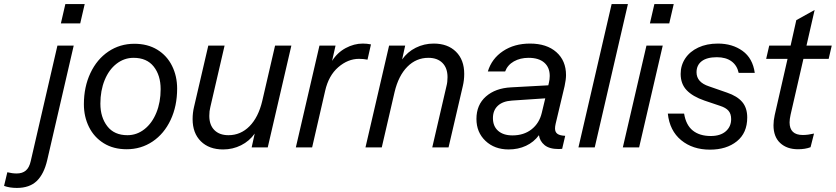

<svg xmlns="http://www.w3.org/2000/svg" viewBox="-154 -724 4105 943"><path d="M145 -609 167 -704H262L240 -609ZM-134 189 -118 122Q-94 128 -72 128Q-44 128 -27 113.5Q-10 99 -3 67L128 -500H208L78 62Q62 131 26.5 165Q-9 199 -71 199Q-107 199 -134 189Z M258 -212Q258 -297 290 -365Q322 -433 378.5 -471Q435 -509 506 -509Q571 -509 618.5 -480Q666 -451 691 -400.5Q716 -350 716 -289Q716 -203 684 -135Q652 -67 595.5 -29Q539 9 468 9Q403 9 355.5 -20.5Q308 -50 283 -100.5Q258 -151 258 -212ZM635 -286Q635 -354 601 -397Q567 -440 502 -440Q456 -440 418.5 -411Q381 -382 360 -330.5Q339 -279 339 -215Q339 -148 373 -104Q407 -60 472 -60Q518 -60 555.5 -89.5Q593 -119 614 -170.5Q635 -222 635 -286Z M1197 -500H1277L1161 0H1082L1097 -68Q1071 -31 1030 -10.5Q989 10 942 10Q873 10 832.5 -30Q792 -70 792 -139Q792 -170 799 -199L869 -500H949L879 -198Q874 -179 874 -155Q874 -110 899 -85Q924 -60 968 -60Q1028 -60 1071.5 -104Q1115 -148 1134 -228Z M1668 -506 1651 -431Q1631 -435 1609 -435Q1555 -435 1507.5 -394Q1460 -353 1443 -278L1379 0H1299L1415 -500H1494L1477 -425Q1503 -466 1544 -488Q1585 -510 1628 -510Q1648 -510 1668 -506Z M2126 -361Q2126 -330 2119 -301L2049 0H1969L2039 -302Q2044 -321 2044 -345Q2044 -390 2019 -415Q1994 -440 1950 -440Q1890 -440 1846.5 -396Q1803 -352 1784 -272L1721 0H1641L1757 -500H1836L1821 -432Q1847 -469 1888 -489.5Q1929 -510 1976 -510Q2045 -510 2085.5 -470Q2126 -430 2126 -361Z M2575 -116Q2572 -103 2572 -93Q2572 -75 2584 -66.5Q2596 -58 2622 -57L2607 7L2590 8Q2544 8 2520.5 -11.5Q2497 -31 2493 -60Q2468 -26 2429.5 -8Q2391 10 2344 10Q2275 10 2230.5 -32Q2186 -74 2186 -140Q2186 -209 2232.5 -250Q2279 -291 2356 -295L2539 -305L2542 -318Q2546 -334 2546 -351Q2546 -393 2519 -416.5Q2492 -440 2442 -440Q2401 -440 2370 -422.5Q2339 -405 2327 -373H2242Q2261 -436 2316.5 -473Q2372 -510 2449 -510Q2531 -510 2578.5 -468Q2626 -426 2626 -355Q2626 -334 2619 -301ZM2507 -170 2524 -241 2360 -230Q2315 -227 2291 -204.5Q2267 -182 2267 -144Q2267 -104 2292.5 -81.5Q2318 -59 2363 -59Q2419 -59 2457 -89Q2495 -119 2507 -170Z M2850 -704H2930L2767 0H2687Z M3038 -609 3060 -704H3155L3133 -609ZM3021 -500H3101L2985 0H2905Z M3126 -166H3206Q3215 -110 3248.5 -83Q3282 -56 3337 -56Q3384 -56 3410.5 -79Q3437 -102 3437 -139Q3437 -165 3424 -180Q3411 -195 3383 -204L3306 -230Q3248 -250 3218.5 -281Q3189 -312 3189 -361Q3189 -403 3211.5 -437Q3234 -471 3275.5 -490.5Q3317 -510 3372 -510Q3443 -510 3493 -474Q3543 -438 3553 -366H3474Q3466 -403 3438.5 -423Q3411 -443 3367 -443Q3318 -443 3292.5 -423.5Q3267 -404 3267 -369Q3267 -320 3328 -300L3417 -269Q3467 -252 3491.5 -223Q3516 -194 3516 -147Q3516 -71 3465 -30Q3414 11 3333 11Q3248 11 3191.5 -35.5Q3135 -82 3126 -166Z M3792 -435 3729 -161Q3724 -138 3724 -123Q3724 -61 3789 -61Q3814 -61 3844 -68L3827 -1Q3801 9 3765 9Q3711 9 3678 -21.5Q3645 -52 3645 -109Q3645 -132 3651 -159L3714 -435H3609L3624 -500H3729L3757 -625L3847 -675L3807 -500H3931L3916 -435Z"/></svg>

Font: CBA Beacon Sans
Style: Italic
Weight: 400
Italic angle: -13°
Designer: Wei Huang
Foundry: Wei Huang
Version: Version 1.002